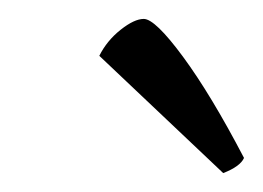

<svg xmlns="http://www.w3.org/2000/svg" viewBox="-20 -747 278 203"><path d="M216 -564 85 -688Q93 -704 107.5 -715.5Q122 -727 132 -727Q144 -727 173.5 -687Q203 -647 238 -580Q234 -571 216 -564Z"/></svg>

Font: Texturina 72pt 72pt Thin
Style: Italic
Weight: 100
Italic angle: -11°
Designer: Guillermo Torres Carreño
Foundry: Omnibus-Type
Version: Version 1.002; ttfautohint (v1.8.3)